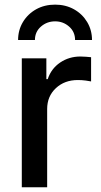

<svg xmlns="http://www.w3.org/2000/svg" viewBox="-20 -793 427 813"><path d="M72.3 0V-545.9H176.3V-458H182.1Q196.8 -502.4 234.6 -528.1Q272.5 -553.7 320.3 -553.7Q330.6 -553.7 344 -552.7Q357.4 -551.8 365.7 -550.8V-448.2Q359.9 -449.7 343.3 -451.9Q326.7 -454.1 309.6 -454.1Q253.4 -454.1 216.6 -419.7Q179.7 -385.3 179.7 -331.5V0ZM213.4 -773.4Q257.8 -773.4 293.2 -753.7Q328.6 -733.9 349.1 -699.7Q369.6 -665.5 369.6 -623.5H297.9Q297.9 -658.2 272.7 -680.4Q247.6 -702.6 213.4 -702.6Q178.7 -702.6 153.3 -680.4Q127.9 -658.2 127.9 -623.5H56.6Q56.6 -665.5 77.1 -699.7Q97.7 -733.9 133.1 -753.7Q168.5 -773.4 213.4 -773.4Z"/></svg>

Font: Inter Medium
Style: Regular
Weight: 500
Designer: Rasmus Andersson
Foundry: rsms
Version: Version 4.001;git-9221beed3